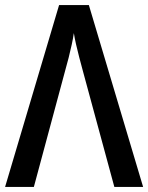

<svg xmlns="http://www.w3.org/2000/svg" viewBox="-20 -734 583 754"><path d="M329 -714 542 0H429L305 -457Q298 -483 291 -509.5Q284 -536 278.5 -560.5Q273 -585 270 -604Q267 -583 261.5 -558Q256 -533 249.5 -507Q243 -481 236 -457L113 0H0L212 -714Z"/></svg>

Font: Noto Sans Display SemiCondensed Medium
Style: Regular
Weight: 500
Width: 4
Designer: Monotype Design Team
Foundry: Monotype Imaging Inc.
Version: Version 2.003